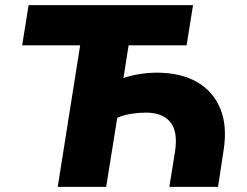

<svg xmlns="http://www.w3.org/2000/svg" viewBox="-20 -725 959 745"><path d="M204 0 291 -549H66L91 -705H729L704 -549H479L459 -422Q482 -431 518 -437Q554 -443 589 -443Q681 -443 744 -407Q807 -371 835 -303Q863 -235 847 -138L826 0H637L659 -136Q671 -214 641 -251Q611 -288 546 -288Q520 -288 490 -283.5Q460 -279 435 -268L392 0Z"/></svg>

Font: Nunito Sans 9pt Black
Style: Italic
Weight: 900
Italic angle: -9°
Version: Version 3.101;gftools[0.9.27]